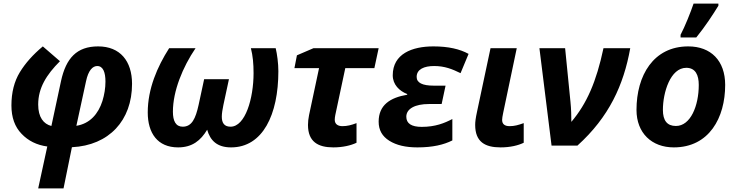

<svg xmlns="http://www.w3.org/2000/svg" viewBox="-20 -816 4128 1076"><path d="M336 240 383 9C591 -1 720 -141 720 -346C720 -474 653 -556 530 -556C410 -556 350 -490 322 -362L268 -110C224 -121 194 -159 194 -230C194 -323 240 -397 316 -473L220 -556C165 -510 122 -462 91 -411C60 -360 44 -298 44 -225C44 -158 63 -105 101 -66C138 -27 186 -3 245 5L194 240ZM462 -360C475 -423 500 -446 525 -446C558 -446 571 -410 571 -359C571 -322 565 -286 554 -250C531 -178 484 -123 408 -111Z M978 10C1058 10 1105 -29 1141 -89C1158 -29 1196 10 1275 10C1453 10 1540 -174 1540 -417C1540 -461 1533 -513 1525 -546H1386C1397 -503 1401 -459 1401 -406C1401 -265 1355 -106 1272 -106C1237 -106 1223 -127 1223 -162C1223 -181 1227 -203 1232 -228L1263 -372H1124L1093 -228C1076 -151 1055 -106 1004 -106C965 -106 949 -138 949 -190C949 -306 1004 -440 1076 -546H928C861 -441 808 -318 808 -186C808 -70 863 10 978 10Z M1768 -434 1712 -171C1708 -151 1706 -133 1706 -116C1706 -21 1763 10 1848 10C1901 10 1947 -1 1978 -16V-126C1949 -115 1926 -109 1899 -109C1874 -109 1856 -120 1856 -145C1856 -152 1857 -161 1859 -171L1915 -434H2078L2102 -546H1737L1644 -506L1630 -434Z M2319 10C2406 10 2467 -5 2515 -29V-149C2471 -126 2420 -105 2343 -105C2286 -105 2257 -124 2257 -162C2257 -207 2307 -233 2383 -233H2455L2477 -336H2411C2347 -336 2315 -352 2315 -385C2315 -428 2357 -446 2413 -446C2472 -446 2514 -429 2561 -406L2606 -514C2557 -541 2493 -556 2409 -556C2289 -556 2181 -514 2181 -394C2181 -342 2218 -306 2262 -289V-285C2166 -269 2102 -227 2102 -134C2102 -87 2122 -52 2162 -27C2202 -2 2254 10 2319 10Z M2785 10C2840 10 2884 -1 2915 -16V-126C2884 -115 2863 -109 2836 -109C2808 -109 2794 -121 2794 -144C2794 -152 2796 -165 2800 -184L2876 -546H2729L2654 -193C2645 -152 2643 -132 2643 -116C2643 -21 2698 10 2785 10Z M3003 -546 3071 0H3216C3393 -160 3475 -339 3512 -546H3362C3322 -358 3269 -236 3182 -133C3182 -162 3181 -208 3177 -245L3147 -546Z M3756 10C3954 10 4044 -156 4044 -340C4044 -476 3964 -556 3837 -556C3642 -556 3547 -393 3547 -200C3547 -70 3633 10 3756 10ZM3768 -110C3719 -110 3695 -140 3695 -200C3695 -298 3737 -436 3826 -436C3878 -436 3896 -395 3896 -340C3896 -223 3850 -110 3768 -110ZM3882 -606C3933 -669 3974 -732 4006 -784V-796H3867C3850 -746 3818 -666 3794 -621V-606Z"/></svg>

Font: BC Sans
Style: Bold Italic
Weight: 700
Italic angle: -12°
Designer: Monotype Design Team
Province of B.C.
Foundry: Monotype Imaging Inc.
Version: Version 2.000;GOOG;noto-source:20170915:90ef993387c0